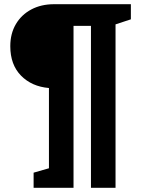

<svg xmlns="http://www.w3.org/2000/svg" viewBox="-20 -724 684 914"><path d="M140 170V98L213 77V-305Q131 -312 80 -364Q29 -416 29 -504Q29 -564 55.5 -609Q82 -654 129 -679Q176 -704 237 -704H603V-632L530 -608V170H413V-601H330V170Z"/></svg>

Font: Bitter
Style: Bold
Weight: 700
Designer: Sol Matas, and Bitter project Authors
Foundry: Sol Matas
Version: Version 2.001